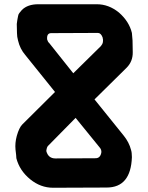

<svg xmlns="http://www.w3.org/2000/svg" viewBox="-20 -884 696 904"><path d="M455 -667Q470 -684 463 -708Q455 -729 441 -729L221 -728Q199 -728 202 -698Q205 -687 212 -681L325 -539ZM206 -197Q200 -191 198 -173Q207 -138 241 -138L430 -139Q452 -139 457 -165Q459 -179 449 -190L336 -329ZM239 -451 99 -625Q74 -654 65 -693Q60 -711 60 -728L59 -771Q61 -789 65 -808Q66 -816 71 -822.5Q76 -829 83 -837Q110 -864 160 -864H436Q492 -864 540 -825Q588 -783 601 -729L604 -694L605 -639Q606 -595 576 -565L425 -416L562 -246Q588 -214 597 -178Q601 -166 601 -144Q596 -1 482 -1L230 0Q171 0 122 -40Q72 -81 57 -139Q57 -144 56 -154Q55 -164 53 -180Q50 -211 59 -244Q70 -283 85 -298Z"/></svg>

Font: Covid19
Style: Regular
Weight: 400
Designer: Peter Wiegel
Foundry: (c) CAT - Ing. Peter Wiegel.  for Rudolf Maass + Partner GmbH
Version: Version 001.000